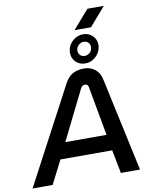

<svg xmlns="http://www.w3.org/2000/svg" viewBox="-151 -1173 978 1253"><g transform="rotate(-10 337.5 -546.5)"><path d="M-39 0 299 -638Q322 -681 354 -697Q386 -713 425 -713Q469 -713 499.5 -689Q530 -665 539 -621L673 0H546L516 -155H173L94 0ZM224 -261H497L438 -587Q436 -598 430 -603Q424 -608 414 -608Q405 -608 398 -603Q391 -598 386 -588ZM442 -744Q404 -744 379.5 -768.5Q355 -793 355 -829Q355 -858 369.5 -881.5Q384 -905 408 -919.5Q432 -934 460 -934Q497 -934 522 -909.5Q547 -885 547 -849Q547 -821 532.5 -797Q518 -773 494.5 -758.5Q471 -744 442 -744ZM447 -793Q467 -793 482 -807.5Q497 -822 497 -843Q497 -861 485.5 -873Q474 -885 455 -885Q436 -885 420.5 -870Q405 -855 405 -835Q405 -817 416.5 -805Q428 -793 447 -793ZM410 -970 517 -1093H626L519 -970Z"/></g></svg>

Font: MuseoModerno Medium
Style: Italic
Weight: 500
Italic angle: -9°
Designer: Pablo Cosgaya, Héctor Gatti, Marcela Romero, and the Authors of The MuseoModerno Project.
Foundry: Omnibus-Type Team
Version: Version 1.003